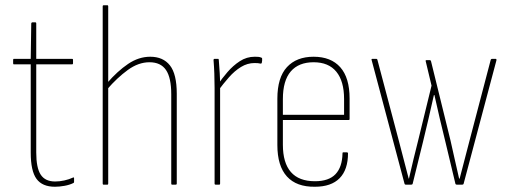

<svg xmlns="http://www.w3.org/2000/svg" viewBox="-20 -703 1939 731"><path d="M189 8Q141 8 119 -22Q97 -52 97 -122V-458H33Q30 -458 30 -462V-475Q30 -479 33 -479H97L99 -614Q100 -618 103 -618H114Q118 -618 118 -614V-479H254Q258 -479 258 -475V-462Q258 -458 254 -458H118V-122Q118 -64 135 -38Q152 -12 190 -12Q207 -12 225 -16Q243 -20 258 -27Q262 -29 262 -24V-10Q262 -7 259 -6Q245 1 225.5 4.5Q206 8 189 8Z M635 0Q632 0 632 -4V-344Q632 -407 612 -436.5Q592 -466 549 -466Q507 -466 466.5 -436.5Q426 -407 388 -363V-387Q427 -432 467.5 -459.5Q508 -487 552 -487Q601 -487 627 -454Q653 -421 653 -346V-4Q653 0 649 0ZM374 0Q371 0 371 -4V-679Q371 -683 375 -683H389Q392 -683 392 -679V-4Q392 0 389 0Z M801 0Q797 0 797 -4V-368Q797 -396 796 -423Q795 -450 793 -474Q793 -479 797 -479H810Q813 -479 813 -475Q815 -451 816.5 -425.5Q818 -400 818 -381V-372V-4Q818 0 815 0ZM810 -357V-382Q825 -404 846 -428.5Q867 -453 893 -470Q919 -487 950 -487Q958 -487 963.5 -486.5Q969 -486 974 -484Q976 -483 977 -482.5Q978 -482 978 -479Q978 -475 978 -472Q978 -469 977 -466Q977 -460 971 -461Q967 -462 962 -462.5Q957 -463 949 -463Q922 -463 897.5 -448Q873 -433 851.5 -408.5Q830 -384 810 -357Z M1179 8Q1109 9 1072.5 -31Q1036 -71 1036 -151V-327Q1036 -408 1072.5 -447.5Q1109 -487 1174 -487Q1240 -487 1275.5 -447Q1311 -407 1311 -328V-250Q1311 -246 1308 -246H1057V-152Q1057 -83 1087.5 -48Q1118 -13 1179 -13Q1232 -13 1257.5 -40Q1283 -67 1284 -119Q1284 -123 1286 -123H1301Q1304 -123 1305 -120Q1305 -57 1273 -24.5Q1241 8 1179 8ZM1057 -266H1290V-326Q1290 -394 1260.5 -430Q1231 -466 1174 -466Q1117 -466 1087 -431Q1057 -396 1057 -326Z M1525 0Q1521 0 1520 -4L1395 -474Q1393 -479 1398 -479H1412Q1416 -479 1417 -475L1498 -169Q1507 -133 1517 -96Q1527 -59 1536 -23H1537Q1545 -59 1554 -95.5Q1563 -132 1572 -168L1623 -377L1601 -469Q1599 -474 1604 -474H1617Q1620 -474 1621 -470L1695 -169Q1703 -132 1711.5 -95.5Q1720 -59 1728 -23H1730Q1739 -59 1749 -96Q1759 -133 1768 -169L1848 -474Q1849 -479 1854 -479H1867Q1871 -479 1870 -473L1745 -3Q1744 0 1740 0H1719Q1715 0 1714 -3L1676 -162Q1665 -206 1654.5 -251Q1644 -296 1634 -341H1632Q1622 -296 1611.5 -251Q1601 -206 1590 -161L1551 -3Q1550 0 1546 0Z"/></svg>

Font: Sofia Sans Condensed Thin
Style: Regular
Weight: 250
Version: Version 4.100